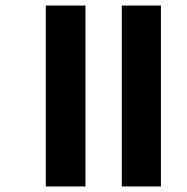

<svg xmlns="http://www.w3.org/2000/svg" viewBox="-20 -623 674 692"><path d="M419 49V-603H560V49ZM145 49V-603H288V49Z"/></svg>

Font: Noto Sans Tamil SemiCondensed
Style: Bold
Weight: 700
Width: 4
Designer: Jelle Bosma - Monotype Design Team
Foundry: Monotype Imaging Inc.
Version: Version 2.004; ttfautohint (v1.8.4.7-5d5b)